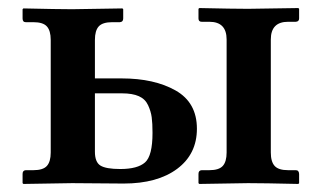

<svg xmlns="http://www.w3.org/2000/svg" viewBox="-20 -456 789 477"><path d="M543 -357.9Q543 -401.9 500 -401.9H481Q473.1 -401.9 473.1 -410.2V-434.1L475.1 -436Q560.1 -434.1 596.2 -434.1Q596.2 -434.1 721.2 -436L723.1 -434.1V-410.2Q723.1 -402.3 714.8 -401.9H695.8Q652.8 -401.9 652.8 -357.9V-77.1Q652.8 -54.2 662.4 -43.7Q671.9 -33.2 695.8 -33.2H714.8Q722.7 -33.2 723.1 -23.9V-1L721.2 1Q635.3 -1 596.2 -1L475.1 1L473.1 -1V-23.9Q473.1 -32.7 481 -33.2H500Q523.9 -33.2 533.4 -43.7Q543 -54.2 543 -77.1ZM358.9 -126Q358.9 -149.9 356.9 -164.6Q355 -179.2 347.9 -194.6Q340.8 -210 325 -217Q309.1 -224.1 283.2 -224.1H215.8V-79.1Q215.8 -53.2 229.5 -44.7Q243.2 -36.1 278.8 -36.1Q321.8 -36.1 340.3 -52.5Q358.9 -68.8 358.9 -126ZM106 -77.1V-356.9Q106 -379.9 96.4 -390.4Q86.9 -400.9 63 -400.9H43.9Q36.1 -400.9 36.1 -410.2V-433.1L38.1 -435.1Q124 -433.1 159.2 -433.1L284.2 -435.1L286.1 -433.1V-410.2Q286.1 -401.4 277.8 -400.9H258.8Q234.9 -400.9 225.3 -390.4Q215.8 -379.9 215.8 -356.9V-261.2H282.2Q363.3 -261.2 416.3 -231.2Q469.2 -201.2 469.2 -136.2Q469.2 -73.2 420.2 -36.6Q371.1 0 287.1 0L159.2 -1L38.1 1L36.1 -1V-23.9Q36.1 -32.7 43.9 -33.2H63Q86.9 -33.2 96.4 -43.7Q106 -54.2 106 -77.1Z"/></svg>

Font: Linux Libertine
Style: Semibold
Weight: 600
Designer: Philipp H. Poll
Foundry: Philipp H. Poll
Version: Version 5.1.2 ; ttfautohint (v0.9)